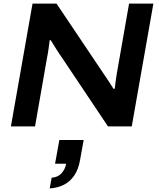

<svg xmlns="http://www.w3.org/2000/svg" viewBox="-20 -707 889 1074"><path d="M41 0 162 -687H296L556 -300Q562 -291 572.5 -275.5Q583 -260 594.5 -242.5Q606 -225 615 -210L622 -211Q624 -230 627.5 -256.5Q631 -283 634 -299L702 -687H838L717 0H584L329 -381Q314 -402 295 -432Q276 -462 264 -482H258Q256 -466 252 -436.5Q248 -407 242 -378L176 0ZM258 347 269 287Q303 285 323.5 263Q344 241 350 209H288L312 76H448L428 187Q419 240 395.5 274.5Q372 309 337.5 326.5Q303 344 258 347Z"/></svg>

Font: Archivo SemiExpanded SemiBold
Style: Italic
Weight: 600
Width: 6
Italic angle: -10°
Designer: Hector Gatti
Foundry: Omnibus-Type
Version: Version 2.001